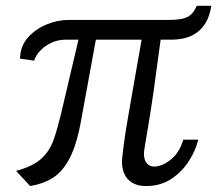

<svg xmlns="http://www.w3.org/2000/svg" viewBox="-20 -618 731 646"><path d="M81.5 8 34 -43Q92 -58.5 120.2 -85.2Q148.5 -112 161.2 -149.8Q174 -187.5 185 -233.5L244 -484.5H202Q174 -484.5 151.5 -473.5Q129 -462.5 114.2 -446.2Q99.5 -430 95 -414L47.5 -420.5Q48 -462.5 73.8 -491.5Q99.5 -520.5 137 -535.8Q174.5 -551 210.5 -551H549.5Q589.5 -551 609.5 -560.2Q629.5 -569.5 642 -598.5H691Q686 -566.5 673.8 -544.5Q661.5 -522.5 643.5 -509.2Q625.5 -496 603.2 -490.2Q581 -484.5 555.5 -484.5H520.5Q506.5 -378.5 496.8 -311Q487 -243.5 480.5 -204.5Q474 -165.5 470.2 -144Q466.5 -122.5 464.5 -107Q463 -82.5 473 -70Q483 -57.5 498 -57.5Q524.5 -57.5 554 -80.5Q583.5 -103.5 596.5 -148H647Q639 -113.5 616.2 -77.2Q593.5 -41 557 -16.5Q520.5 8 471 8Q444 8 425.5 -2.8Q407 -13.5 398.2 -33.2Q389.5 -53 390.5 -79.5Q393 -106.5 397.5 -139.2Q402 -172 409.8 -217.5Q417.5 -263 429 -328.2Q440.5 -393.5 456.5 -484.5H302.5L253 -213.5Q238.5 -132 214.5 -86Q190.5 -40 157.5 -19.5Q124.5 1 81.5 8Z"/></svg>

Font: Merriweather 28pt Light
Style: Italic
Weight: 300
Italic angle: -7.8°
Version: Version 2.101